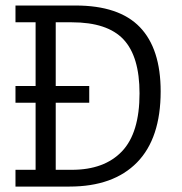

<svg xmlns="http://www.w3.org/2000/svg" viewBox="-20 -687 670 707"><path d="M37 -370.4H111.1V-604.9H37V-666.7H258Q418.5 -666.7 495.1 -587Q571.6 -507.4 571.6 -350.6Q571.6 -177.8 484.6 -88.9Q397.5 0 235.8 0H37V-61.7H111.1V-308.6H37ZM185.2 -61.7H244.4Q364.2 -61.7 429 -129.6Q493.8 -197.5 493.8 -343.2Q493.8 -479 434.6 -542Q375.3 -604.9 244.4 -604.9H185.2V-370.4H308.6V-308.6H185.2Z"/></svg>

Font: Slabo 27px
Style: Regular
Weight: 400
Version: Version 1.02 Build 003a